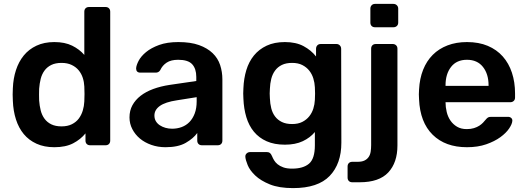

<svg xmlns="http://www.w3.org/2000/svg" viewBox="-20 -746 2705 986"><path d="M259 10Q207 10 167.5 -8Q128 -26 102 -57.5Q76 -89 62 -132.5Q48 -176 46 -228Q45 -246 45 -260.5Q45 -275 46 -293Q48 -343 62 -386Q76 -429 102 -461Q128 -493 167.5 -511.5Q207 -530 259 -530Q313 -530 350.5 -511.5Q388 -493 413 -464V-686Q413 -697 419.5 -703.5Q426 -710 437 -710H522Q533 -710 539.5 -703.5Q546 -697 546 -686V-24Q546 -13 539.5 -6.5Q533 0 522 0H443Q432 0 425.5 -6.5Q419 -13 419 -24V-61Q394 -30 355.5 -10Q317 10 259 10ZM296 -97Q327 -97 349 -108Q371 -119 384.5 -137Q398 -155 405 -178Q412 -201 413 -225Q414 -243 414 -263.5Q414 -284 413 -302Q412 -325 405 -346.5Q398 -368 384 -385Q370 -402 348 -412.5Q326 -423 296 -423Q265 -423 243.5 -412.5Q222 -402 208.5 -383.5Q195 -365 189 -341Q183 -317 181 -290Q180 -260 181 -230Q183 -203 189 -179Q195 -155 208.5 -136.5Q222 -118 243.5 -107.5Q265 -97 296 -97Z M830 10Q791 10 757 -2Q723 -14 698.5 -34.5Q674 -55 659.5 -83Q645 -111 645 -143Q645 -178 660 -205.5Q675 -233 702 -254Q729 -275 767 -289Q805 -303 851 -310L988 -330V-351Q988 -393 967 -416Q946 -439 895 -439Q858 -439 836 -424.5Q814 -410 803 -386Q795 -373 780 -373H701Q679 -373 679 -395Q680 -411 692 -434Q704 -457 730 -478.5Q756 -500 797 -515Q838 -530 896 -530Q959 -530 1002 -514.5Q1045 -499 1072 -473Q1099 -447 1110.5 -412Q1122 -377 1122 -338V-24Q1122 -13 1115.5 -6.5Q1109 0 1098 0H1017Q1006 0 999.5 -6.5Q993 -13 993 -24V-63Q973 -35 934 -12.5Q895 10 830 10ZM864 -85Q890 -85 913 -93.5Q936 -102 953 -119.5Q970 -137 980 -163.5Q990 -190 990 -226V-247L889 -231Q829 -222 801 -202Q773 -182 773 -153Q773 -136 780.5 -123.5Q788 -111 801 -102.5Q814 -94 830 -89.5Q846 -85 864 -85Z M1485 220Q1413 220 1366 201Q1319 182 1291 155.5Q1263 129 1252 102Q1241 75 1240 60Q1239 49 1246.5 42Q1254 35 1264 35H1351Q1360 35 1366 39.5Q1372 44 1377 56Q1381 66 1387.5 77Q1394 88 1405.5 97.5Q1417 107 1435 113.5Q1453 120 1480 120Q1537 120 1567 94.5Q1597 69 1597 0V-68Q1573 -39 1535 -21Q1497 -3 1443 -3Q1389 -3 1349.5 -20.5Q1310 -38 1284 -69.5Q1258 -101 1245 -144.5Q1232 -188 1230 -239Q1229 -254 1229 -266Q1229 -278 1230 -293Q1232 -343 1245 -386Q1258 -429 1284 -461Q1310 -493 1349.5 -511.5Q1389 -530 1443 -530Q1500 -530 1539 -509Q1578 -488 1603 -456V-495Q1603 -506 1609.5 -513Q1616 -520 1627 -520H1708Q1718 -520 1725 -513Q1732 -506 1732 -495L1733 -13Q1733 95 1673 157.5Q1613 220 1485 220ZM1480 -109Q1511 -109 1532.5 -120Q1554 -131 1568 -148.5Q1582 -166 1589 -188Q1596 -210 1597 -233Q1598 -245 1598 -265.5Q1598 -286 1597 -298Q1596 -321 1589 -343.5Q1582 -366 1568 -383.5Q1554 -401 1532.5 -412Q1511 -423 1480 -423Q1449 -423 1427.5 -412.5Q1406 -402 1392.5 -383.5Q1379 -365 1373 -341Q1367 -317 1366 -290Q1364 -266 1366 -241Q1367 -214 1373 -190Q1379 -166 1392.5 -148Q1406 -130 1427.5 -119.5Q1449 -109 1480 -109Z M1906 -606Q1895 -606 1888.5 -612.5Q1882 -619 1882 -630V-702Q1882 -712 1888.5 -719Q1895 -726 1906 -726H2000Q2011 -726 2018 -719Q2025 -712 2025 -702V-630Q2025 -619 2018 -612.5Q2011 -606 2000 -606ZM1789 190Q1778 190 1771.5 183.5Q1765 177 1765 166V109Q1765 98 1771.5 91.5Q1778 85 1789 85H1815Q1838 85 1851.5 78.5Q1865 72 1873 60.5Q1881 49 1883.5 33Q1886 17 1886 -1V-496Q1886 -507 1892.5 -513.5Q1899 -520 1910 -520H1997Q2007 -520 2014 -513.5Q2021 -507 2021 -496V1Q2021 89 1974 139.5Q1927 190 1827 190Z M2378 10Q2267 10 2202 -54Q2137 -118 2132 -236Q2131 -246 2131 -261.5Q2131 -277 2132 -286Q2135 -343 2153 -388Q2171 -433 2202.5 -464.5Q2234 -496 2278.5 -513Q2323 -530 2378 -530Q2439 -530 2485 -510.5Q2531 -491 2562 -456Q2593 -421 2609 -372.5Q2625 -324 2625 -266V-245Q2625 -234 2618 -227.5Q2611 -221 2600 -221H2268Q2268 -196 2274 -171Q2280 -146 2293.5 -126.5Q2307 -107 2327.5 -95Q2348 -83 2377 -83Q2398 -83 2414 -88Q2430 -93 2441.5 -100.5Q2453 -108 2460.5 -116Q2468 -124 2472 -129Q2481 -140 2486.5 -143Q2492 -146 2503 -146H2589Q2599 -146 2605.5 -140Q2612 -134 2611 -125Q2610 -109 2594.5 -86Q2579 -63 2549.5 -41.5Q2520 -20 2477 -5Q2434 10 2378 10ZM2268 -305H2489V-308Q2489 -366 2460 -402.5Q2431 -439 2378 -439Q2325 -439 2296.5 -402.5Q2268 -366 2268 -308Z"/></svg>

Font: Fz Rubik Med
Style: Regular
Weight: 500
Designer: Hubert and Fischer
Foundry: Hubert and Fischer
Version: Vit hóa bi FontZin.com